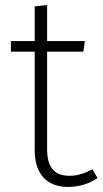

<svg xmlns="http://www.w3.org/2000/svg" viewBox="-20 -726 405 758"><path d="M345 -58C316 -42 287 -32 254 -32C194 -32 166 -67 166 -136V-522H309L315 -564H166V-706L117 -701V-564H23V-522H117V-133C117 -37 167 12 248 12C294 12 332 -1 365 -23Z"/></svg>

Font: Glow Sans SC Normal Light
Style: Regular
Weight: 300
Designer: Ryoko NISHIZUKA (kana, bopomofo & ideographs); Paul D. Hunt (Latin, Greek & Cyrillic); Sandoll Communications, Soo-young
Version: Version 0.93